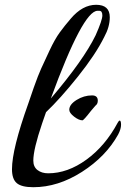

<svg xmlns="http://www.w3.org/2000/svg" viewBox="-20 -764 525 801"><path d="M415 -610Q379 -537 305 -444.5Q231 -352 172 -296L156 -250Q119 -141 119 -94Q119 -68 136.5 -54.5Q154 -41 181 -41Q262 -41 340.5 -98Q419 -155 471 -252Q476 -261 479 -261Q485 -261 485 -243.5Q485 -226 473 -203Q422 -111 322 -47Q222 17 119 17Q70 17 50 0Q30 -17 30 -58Q30 -142 98 -332Q103 -348 121 -399Q139 -450 152 -478.5Q165 -507 187 -554Q209 -601 229.5 -629Q250 -657 275 -686Q324 -744 381 -744Q438 -744 438 -692Q438 -652 415 -610ZM394 -719H387Q326 -719 192 -353Q329 -514 379 -617Q407 -680 407 -699.5Q407 -719 394 -719ZM378 -323Q373 -318 360 -302Q329 -262 324 -262Q309 -262 289 -277.5Q269 -293 269 -306Q269 -328 299.5 -347Q330 -366 364 -366Q388 -366 388 -344Q388 -330 378 -323Z"/></svg>

Font: Playball
Style: Regular
Weight: 400
Designer: Robert E. Leuschke
Foundry: Robert E. Leuschke
Version: Version 1.001